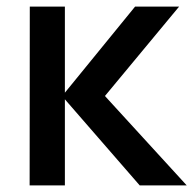

<svg xmlns="http://www.w3.org/2000/svg" viewBox="-20 -560 584 580"><path d="M69.5 0 70 -540H176V-280L388 -540H521L297 -270L544 0H402L176 -260V0Z"/></svg>

Font: Cns Manrope SemBd
Style: Regular
Weight: 600
Designer: Mikhail Sharanda
Foundry: Mikhail Sharanda
Version: Version 4.504